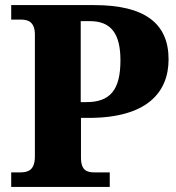

<svg xmlns="http://www.w3.org/2000/svg" viewBox="-20 -734 692 754"><path d="M24 0H411V-57H351C322 -57 298 -64 298 -115V-271H328C557 -271 642 -371 642 -501C642 -641 550 -714 350 -714H24V-657H63C89 -657 117 -649 117 -598V-120C117 -65 90 -57 59 -57H24ZM319 -333H297V-651H333C416 -651 453 -602 453 -497C453 -380 412 -333 319 -333Z"/></svg>

Font: Noto Serif Myanmar ExtraBold
Style: Regular
Weight: 800
Designer: Ben Mitchell and the Monotype Design Team
Foundry: Monotype Imaging Inc.
Version: Version 2.106